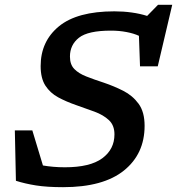

<svg xmlns="http://www.w3.org/2000/svg" viewBox="-20 -765 734 796"><path d="M579.5 -243.5Q579.5 -127 493.8 -58Q408 11 241.5 11Q175 11 129.2 3.8Q83.5 -3.5 46 -15.5L41.5 -224.5H114L158 -79Q178 -75.5 200.8 -73.5Q223.5 -71.5 249 -71.5Q353.5 -71.5 404 -108.8Q454.5 -146 454.5 -208Q454.5 -245.5 431.5 -267Q408.5 -288.5 372 -302Q335.5 -315.5 295 -329.5Q254.5 -343.5 221.2 -361.5Q188 -379.5 168.2 -410Q148.5 -440.5 148.5 -491Q148.5 -593.5 224.2 -655.8Q300 -718 454 -718Q491.5 -718 525.8 -713.2Q560 -708.5 590 -699L635 -745H694L634 -490H560.5L556 -616.5Q534.5 -626.5 504.2 -632.2Q474 -638 440 -638Q344.5 -638 307.2 -608.5Q270 -579 270 -530.5Q270 -497.5 288 -479Q306 -460.5 337.8 -448Q369.5 -435.5 411 -422Q452.5 -408 491 -388.5Q529.5 -369 554.5 -335Q579.5 -301 579.5 -243.5Z"/></svg>

Font: Newsreader Caption Medium
Style: Italic
Weight: 500
Italic angle: -17°
Designer: Hugues Gentile
Foundry: Production Type
Version: Version 1.001